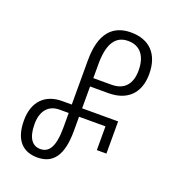

<svg xmlns="http://www.w3.org/2000/svg" viewBox="-133 -828 855 942"><g transform="rotate(20 294.0 -357.0)"><path d="M167 10C248 10 292 -44 292 -174V-248H430V-124H480V-292H292V-406H388C485 -406 544 -461 544 -562C544 -668 486 -724 391 -724C296 -724 238 -664 238 -523V-292H188C101 -292 44 -239 44 -139C44 -36 92 10 167 10ZM293 -450V-524C293 -632 328 -680 392 -680C457 -680 489 -633 489 -561C489 -492 456 -450 388 -450ZM167 -34C126 -34 99 -66 99 -140C99 -210 134 -248 190 -248H238V-172C238 -71 212 -34 167 -34Z"/></g></svg>

Font: Noto Sans Georgian ExtraCondensed Light
Style: Regular
Weight: 300
Width: 2
Designer: Monotype Design Team, Akaki Razmadze
Foundry: Google LLC
Version: Version 2.005